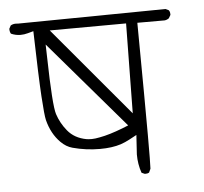

<svg xmlns="http://www.w3.org/2000/svg" viewBox="-41 -587 582 549"><g transform="rotate(-5 250.0 -312.0)"><path d="M337.4 -513.2 334 -255.4 118.2 -512.2ZM234.4 -195.3Q220.2 -192.4 211.2 -192.4Q202.1 -192.4 195.8 -193.4Q161.6 -199.7 142.1 -223.6Q124 -245.6 115.2 -272.5Q106.9 -298.3 104 -436L103 -473.1L317.9 -222.2L300.8 -215.3Q261.7 -200.2 234.4 -195.3ZM353 -80.1Q354.5 -80.1 356.4 -80.1Q361.8 -80.1 365.7 -82.5L370.6 -93.3Q371.6 -108.4 371.6 -189.2Q371.6 -270 369.6 -512.2H447.8Q454.1 -512.7 460.4 -517.1L465.8 -526.4Q465.8 -527.3 465.8 -528.3Q465.8 -535.6 462.4 -540L453.1 -544.4L30.3 -539.6Q25.9 -540 22.9 -540Q14.6 -540 8.3 -536.1Q3.4 -526.9 3.4 -526.9Q3.4 -518.1 6.8 -512.7Q20 -506.8 34.2 -506.8Q44.4 -506.8 55.2 -509.8L71.3 -514.2Q74.7 -382.3 78.1 -327.1Q81.5 -272 85 -257.8Q95.2 -217.8 120.6 -192.4Q135.7 -177.2 153.8 -172.4Q191.9 -162.1 231.9 -162.1Q267.1 -162.1 292.5 -170.4Q305.2 -174.8 317.9 -181.6L338.9 -192.9L335.4 -137.2Q335.4 -108.9 344.2 -84Z"/></g></svg>

Font: NaikaiFont
Style: ExtraLight
Weight: 200
Version: Version 1.89